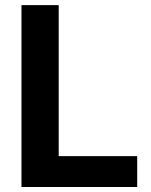

<svg xmlns="http://www.w3.org/2000/svg" viewBox="-20 -748 605 768"><path d="M65.9 0V-727.5H214.8V-123.5H528.8V0Z"/></svg>

Font: Inter
Style: Bold
Weight: 700
Designer: Rasmus Andersson
Foundry: rsms
Version: Version 4.001;git-9221beed3